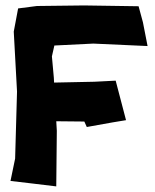

<svg xmlns="http://www.w3.org/2000/svg" viewBox="-20 -499 556 688"><path d="M476.6 -476.6 281.2 -479.5 112.3 -477.5 44.9 -468.8 29.3 -385.7 41 -170.9 34.2 69.3 17.6 149.4 92.8 158.2 181.6 168.9 183.6 -30.3 181.6 -64.5 282.2 -63.5 291 -43.9 383.8 -60.5 431.6 -68.4 394.5 -210 318.4 -206.1 173.8 -203.1 172.9 -220.7 166 -296.9 174.8 -335.9 314.5 -342.8 508.8 -334 492.2 -418.9Z"/></svg>

Font: MaokenAssortedSans-Lite
Style: Lite
Weight: 400
Version: Version 1.400